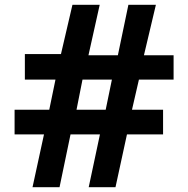

<svg xmlns="http://www.w3.org/2000/svg" viewBox="-20 -783 786 803"><path d="M229 0H116L164 -221H41V-324H186L212 -450H84V-557H235L283 -763H397L350 -552H473L517 -763H632L582 -552H706V-450H561L532 -324H662V-221H511L463 0H351L398 -221H275ZM325 -450 300 -324H422L448 -450Z"/></svg>

Font: Open Sauce Two ExtraBold
Style: Regular
Weight: 800
Designer: Alfredo Marco Pradil
Foundry: Creative Sauce Fz LLC
Version: Version 1.477